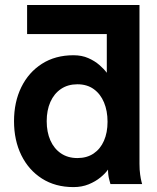

<svg xmlns="http://www.w3.org/2000/svg" viewBox="-20 -743 634 775"><path d="M89.4 -605.5V-722.7H411.1V-605.5ZM414.1 -251.5Q414.1 -295.4 399.8 -329.6Q385.5 -363.8 358.4 -383.3Q331.3 -402.8 292.5 -402.8Q253.9 -402.8 226.1 -383.9Q198.2 -365 183.3 -331.4Q168.5 -297.9 168.5 -253.9Q168.5 -210 183.3 -176.4Q198.2 -142.8 226.1 -123.9Q253.9 -105 292.5 -105Q330.6 -105 357.8 -123.3Q385 -141.6 399.5 -174.6Q414.1 -207.5 414.1 -251.5ZM543 -82Q543 -57.1 545.7 -38.6Q548.3 -20 551 -10Q553.7 0 553.7 0H425.8Q425.8 0 420.9 -18.3Q416 -36.6 416 -58.6Q405.8 -43.5 385.7 -27Q365.7 -10.5 338 0.9Q310.3 12.2 276.6 12.2Q203.4 12.2 149.4 -22.2Q95.5 -56.6 66 -116.7Q36.6 -176.8 36.6 -253.9Q36.6 -331.1 66 -391.1Q95.5 -451.2 149.4 -485.6Q203.4 -520 276.6 -520Q310.3 -520 336.3 -508.5Q362.3 -497.1 381 -480.8Q399.7 -464.6 411.1 -449.2V-722.7H543Z"/></svg>

Font: Giphurs
Style: Regular
Weight: 400
Version: Version 2.010